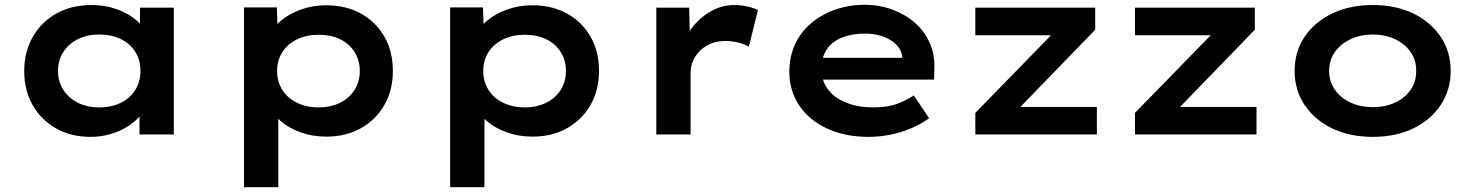

<svg xmlns="http://www.w3.org/2000/svg" viewBox="-20 -561 6160 801"><path d="M357 10Q276 10 213.5 -25.5Q151 -61 116 -123Q81 -185 81 -265Q81 -345 117 -407.5Q153 -470 216 -505Q279 -540 362 -540Q411 -540 452 -527.5Q493 -515 524 -495Q555 -475 574.5 -450Q594 -425 598 -401L564 -400V-529H705V0H562V-138L592 -133Q588 -107 568 -82Q548 -57 516.5 -36Q485 -15 444 -2.5Q403 10 357 10ZM394 -113Q446 -113 485 -132.5Q524 -152 545 -186.5Q566 -221 566 -265Q566 -310 545 -344Q524 -378 485 -397.5Q446 -417 394 -417Q343 -417 304.5 -397.5Q266 -378 244 -344Q222 -310 222 -265Q222 -221 244 -186.5Q266 -152 304.5 -132.5Q343 -113 394 -113Z M998 220V-530H1135L1139 -410L1114 -419Q1121 -449 1153.5 -476Q1186 -503 1235 -521Q1284 -539 1341 -539Q1424 -539 1486.5 -504Q1549 -469 1584 -407.5Q1619 -346 1619 -265Q1619 -185 1583.5 -123Q1548 -61 1485.5 -26Q1423 9 1341 9Q1283 9 1232.5 -9.5Q1182 -28 1149 -57.5Q1116 -87 1108 -117L1141 -131V220ZM1309 -113Q1360 -113 1399 -132.5Q1438 -152 1459.5 -186.5Q1481 -221 1481 -265Q1481 -309 1459.5 -343.5Q1438 -378 1399.5 -397Q1361 -416 1309 -416Q1258 -416 1218.5 -396.5Q1179 -377 1157.5 -343Q1136 -309 1136 -265Q1136 -221 1157.5 -186.5Q1179 -152 1218.5 -132.5Q1258 -113 1309 -113Z M1858 220V-530H1995L1999 -410L1974 -419Q1981 -449 2013.5 -476Q2046 -503 2095 -521Q2144 -539 2201 -539Q2284 -539 2346.5 -504Q2409 -469 2444 -407.5Q2479 -346 2479 -265Q2479 -185 2443.5 -123Q2408 -61 2345.5 -26Q2283 9 2201 9Q2143 9 2092.5 -9.5Q2042 -28 2009 -57.5Q1976 -87 1968 -117L2001 -131V220ZM2169 -113Q2220 -113 2259 -132.5Q2298 -152 2319.5 -186.5Q2341 -221 2341 -265Q2341 -309 2319.5 -343.5Q2298 -378 2259.5 -397Q2221 -416 2169 -416Q2118 -416 2078.5 -396.5Q2039 -377 2017.5 -343Q1996 -309 1996 -265Q1996 -221 2017.5 -186.5Q2039 -152 2078.5 -132.5Q2118 -113 2169 -113Z M2718 0V-529H2855L2860 -344L2825 -360Q2838 -410 2871.5 -451Q2905 -492 2949.5 -516Q2994 -540 3043 -540Q3071 -540 3098 -534Q3125 -528 3142 -519L3104 -366Q3087 -377 3059.5 -383.5Q3032 -390 3006 -390Q2972 -390 2945.5 -379Q2919 -368 2900 -349Q2881 -330 2871 -306.5Q2861 -283 2861 -257V0Z M3604 10Q3505 10 3430 -25Q3355 -60 3314 -121.5Q3273 -183 3273 -261Q3273 -325 3297 -376.5Q3321 -428 3364.5 -464.5Q3408 -501 3465 -521Q3522 -541 3587 -541Q3649 -541 3703 -521Q3757 -501 3797 -466Q3837 -431 3858.5 -382.5Q3880 -334 3878 -277L3877 -229H3374L3351 -320H3760L3744 -302V-324Q3741 -353 3719 -375Q3697 -397 3663 -409Q3629 -421 3589 -421Q3536 -421 3494.5 -405Q3453 -389 3430 -356Q3407 -323 3407 -272Q3407 -225 3433.5 -189Q3460 -153 3509.5 -133Q3559 -113 3624 -113Q3683 -113 3723 -128Q3763 -143 3792 -163L3856 -68Q3824 -44 3783 -26.5Q3742 -9 3696 0.5Q3650 10 3604 10Z M4049 0V-90L4402 -452L4412 -414H4049V-529H4549V-437L4207 -84L4194 -115H4556V0Z M4715 0V-90L5068 -452L5078 -414H4715V-529H5215V-437L4873 -84L4860 -115H5222V0Z M5707 10Q5612 10 5538.5 -25Q5465 -60 5423 -122.5Q5381 -185 5381 -265Q5381 -346 5423 -408Q5465 -470 5538.5 -505Q5612 -540 5707 -540Q5803 -540 5875.5 -505Q5948 -470 5990 -408Q6032 -346 6032 -265Q6032 -185 5990 -122.5Q5948 -60 5875.5 -25Q5803 10 5707 10ZM5707 -114Q5759 -114 5800 -133Q5841 -152 5865 -186.5Q5889 -221 5888 -265Q5889 -310 5865 -344Q5841 -378 5800 -397.5Q5759 -417 5707 -417Q5656 -417 5614.5 -397.5Q5573 -378 5549 -344Q5525 -310 5525 -265Q5525 -221 5549 -186.5Q5573 -152 5614.5 -133Q5656 -114 5707 -114Z"/></svg>

Font: Lexend Giga SemiBold
Style: Regular
Weight: 600
Designer: Bonnie Shaver-Troup, Thomas Jockin
Foundry: Lexend
Version: Version 1.007